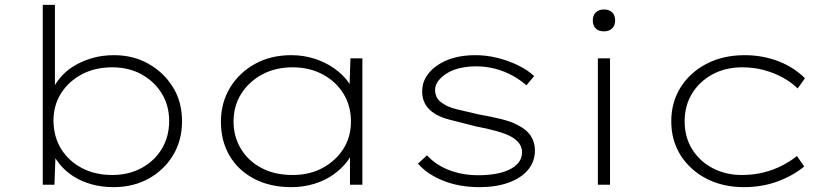

<svg xmlns="http://www.w3.org/2000/svg" viewBox="-20 -760 3411 790"><path d="M447 10Q399 10 357.5 -1.5Q316 -13 282 -34.5Q248 -56 223.5 -87Q199 -118 185 -155L209 -138L204 0H156V-740H206V-388L187 -370Q200 -406 224.5 -436.5Q249 -467 283.5 -488Q318 -509 359.5 -521Q401 -533 449 -533Q528 -533 591 -497.5Q654 -462 691.5 -401.5Q729 -341 729 -261Q729 -183 692.5 -122Q656 -61 592.5 -25.5Q529 10 447 10ZM442 -40Q510 -40 563 -69Q616 -98 646 -148Q676 -198 676 -262Q676 -326 645.5 -375.5Q615 -425 562.5 -454Q510 -483 442 -483Q370 -483 315.5 -453.5Q261 -424 230.5 -375Q200 -326 200 -263Q201 -196 232 -146.5Q263 -97 317 -68.5Q371 -40 442 -40Z M1179 10Q1091 10 1025.5 -24.5Q960 -59 924.5 -119.5Q889 -180 889 -259Q889 -338 927 -400Q965 -462 1030 -497.5Q1095 -533 1178 -533Q1229 -533 1274 -518.5Q1319 -504 1354 -479.5Q1389 -455 1411.5 -424.5Q1434 -394 1440 -363L1417 -373L1422 -520H1471V0H1420V-141L1438 -163Q1433 -128 1409.5 -97Q1386 -66 1351.5 -41.5Q1317 -17 1272.5 -3.5Q1228 10 1179 10ZM1184 -40Q1254 -40 1307.5 -69Q1361 -98 1392.5 -147Q1424 -196 1424 -260Q1424 -324 1393.5 -374Q1363 -424 1308.5 -453.5Q1254 -483 1184 -483Q1113 -483 1058.5 -453.5Q1004 -424 972.5 -374Q941 -324 941 -260Q941 -198 971 -148Q1001 -98 1055.5 -69Q1110 -40 1184 -40Z M1953 10Q1869 10 1802.5 -17Q1736 -44 1700 -87L1737 -121Q1772 -82 1827 -60.5Q1882 -39 1948 -39Q1985 -39 2017.5 -44.5Q2050 -50 2074.5 -61.5Q2099 -73 2113.5 -91Q2128 -109 2128 -134Q2128 -174 2079 -200Q2057 -211 2021.5 -221Q1986 -231 1938 -240Q1875 -256 1830 -267.5Q1785 -279 1759 -299Q1738 -315 1727.5 -336Q1717 -357 1717 -384Q1717 -417 1733.5 -444Q1750 -471 1780 -491.5Q1810 -512 1849 -522.5Q1888 -533 1936 -533Q1980 -533 2024 -522.5Q2068 -512 2109 -492.5Q2150 -473 2178 -447L2146 -409Q2121 -431 2088.5 -449Q2056 -467 2018 -477Q1980 -487 1939 -487Q1906 -487 1875.5 -480.5Q1845 -474 1821.5 -460Q1798 -446 1784 -428Q1770 -410 1770 -388Q1771 -370 1779 -356.5Q1787 -343 1804 -333Q1824 -319 1861 -310Q1898 -301 1951 -289Q2002 -280 2042.5 -270Q2083 -260 2109 -246Q2146 -228 2163.5 -201.5Q2181 -175 2181 -141Q2181 -95 2152.5 -61Q2124 -27 2072.5 -8.5Q2021 10 1953 10Z M2440 0V-520H2490V0ZM2465 -631Q2443 -631 2431 -643Q2419 -655 2419 -676Q2419 -696 2431 -708.5Q2443 -721 2465 -721Q2487 -721 2499 -709Q2511 -697 2511 -676Q2511 -656 2499 -643.5Q2487 -631 2465 -631Z M3041 10Q2954 10 2886.5 -25Q2819 -60 2780.5 -121Q2742 -182 2742 -261Q2742 -340 2781 -401.5Q2820 -463 2888 -498Q2956 -533 3044 -533Q3117 -533 3181.5 -508.5Q3246 -484 3292 -438L3262 -396Q3237 -421 3201.5 -440.5Q3166 -460 3124 -471.5Q3082 -483 3034 -483Q2965 -483 2911.5 -454Q2858 -425 2827.5 -375Q2797 -325 2797 -261Q2797 -195 2828.5 -145Q2860 -95 2913.5 -67.5Q2967 -40 3031 -40Q3082 -40 3124 -51Q3166 -62 3199.5 -79.5Q3233 -97 3259 -118L3289 -75Q3243 -37 3179.5 -13.5Q3116 10 3041 10Z"/></svg>

Font: Lexend Giga ExtraLight
Style: Regular
Weight: 250
Version: Version 1.007